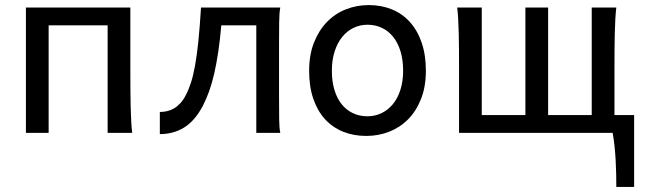

<svg xmlns="http://www.w3.org/2000/svg" viewBox="-20 -528 2564 763"><path d="M498 -239.3Q498 -203.6 498.3 -168.9Q498.5 -134.3 499.3 -103Q500 -71.8 501.5 -45.4Q502.9 -19 505.4 0H407.7V-427.2H173.3V0H83V-498H498Z M859.4 -427.2Q854.5 -370.1 847.4 -322.5Q840.3 -274.9 831.3 -235.6Q822.3 -196.3 810.8 -164.6Q799.3 -132.8 786.1 -107.4Q754.9 -48.3 712.4 -21.7Q669.9 4.9 615.2 4.9V-83Q629.4 -83 643.6 -86.2Q657.7 -89.4 670.9 -96.9Q684.1 -104.5 696 -117.2Q708 -129.9 717.8 -148.9Q729.5 -170.9 738.5 -198.5Q747.6 -226.1 754.9 -266.1Q762.2 -306.2 768.1 -362.3Q773.9 -418.5 778.8 -498H1093.8Q1089.8 -477.5 1089.4 -439.7Q1088.9 -401.9 1088.9 -351.6V-146.5Q1088.9 -89.8 1089.4 -54.4Q1089.8 -19 1093.8 0H998.5V-427.2Z M1298.8 -246.6Q1298.8 -204.1 1309.1 -170.4Q1319.3 -136.7 1338.1 -113.5Q1356.9 -90.3 1382.8 -78.1Q1408.7 -65.9 1440.4 -65.9Q1469.7 -65.9 1495.6 -78.1Q1521.5 -90.3 1540.8 -113.5Q1560.1 -136.7 1571 -170.4Q1582 -204.1 1582 -246.6Q1582 -289.6 1571.8 -323.5Q1561.5 -357.4 1542.7 -381.1Q1523.9 -404.8 1497.8 -417.2Q1471.7 -429.7 1440.4 -429.7Q1410.6 -429.7 1384.8 -417.2Q1358.9 -404.8 1339.8 -381.1Q1320.8 -357.4 1309.8 -323.5Q1298.8 -289.6 1298.8 -246.6ZM1208.5 -246.6Q1208.5 -309.6 1227.5 -358.2Q1246.6 -406.7 1278.8 -440.2Q1311 -473.6 1354 -490.7Q1397 -507.8 1445.3 -507.8Q1495.6 -507.8 1537.4 -490.7Q1579.1 -473.6 1609.1 -440.2Q1639.2 -406.7 1655.8 -358.2Q1672.4 -309.6 1672.4 -246.6Q1672.4 -183.6 1653.3 -135.3Q1634.3 -86.9 1602.1 -54.2Q1569.8 -21.5 1526.9 -4.6Q1483.9 12.2 1435.5 12.2Q1385.3 12.2 1343.5 -4.6Q1301.8 -21.5 1271.7 -54.2Q1241.7 -86.9 1225.1 -135.3Q1208.5 -183.6 1208.5 -246.6Z M1804.2 0V-258.8Q1804.2 -294.4 1804 -329.1Q1803.7 -363.8 1803 -394.8Q1802.2 -425.8 1800.8 -452.4Q1799.3 -479 1796.9 -498H1894.5V-70.8H2067.9V-498H2158.2V-70.8H2331.5V-498H2429.2Q2426.8 -479 2425.3 -452.4Q2423.8 -425.8 2423.1 -394.8Q2422.4 -363.8 2422.1 -329.1Q2421.9 -294.4 2421.9 -258.8V-70.8H2500V214.8H2429.2Q2429.2 191.4 2428.7 163.6Q2428.2 135.7 2426.5 106.9Q2424.8 78.1 2421.9 50.5Q2418.9 22.9 2414.6 0Z"/></svg>

Font: Andika Cyr
Style: Regular
Weight: 400
Designer: Victor Gaultney, Annie Olsen, Julie Remington, Don Collingsworth, Eric Hays, Becca Hirsbrunner
Foundry: SIL International
Version: Version 5.000